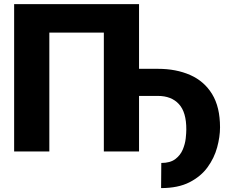

<svg xmlns="http://www.w3.org/2000/svg" viewBox="-20 -748 1169 948"><path d="M666.5 -727.5V0H492.7V-586.9H223.6V0H49.8V-727.5ZM599.6 -274.4V-408.2H759.8Q849.6 -408.2 918.9 -377.7Q988.3 -347.2 1027.3 -283.4Q1066.4 -219.7 1066.4 -119.1Q1066.4 -72.8 1052.2 -20.5Q1038.1 31.7 1005.1 77.4Q972.2 123 915.8 151.9Q859.4 180.7 775.4 180.7L776.4 56.6Q820.3 56.6 845.5 37.6Q870.6 18.6 882.3 -9.3Q894 -37.1 897 -64.5Q899.9 -91.8 899.9 -108.4Q900.4 -193.8 863.3 -234.1Q826.2 -274.4 759.8 -274.4Z"/></svg>

Font: Inter Tight ExtraBold
Style: Regular
Weight: 800
Designer: Rasmus Andersson
Foundry: rsms
Version: Version 3.004; ttfautohint (v1.8.4.7-5d5b)